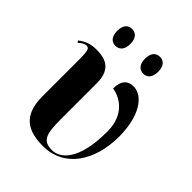

<svg xmlns="http://www.w3.org/2000/svg" viewBox="-213 -870 1000 1000"><g transform="rotate(45 287.0 -370.0)"><path d="M379 -626C404 -626 427 -643 427 -688C427 -734 404 -750 379 -750C353 -750 330 -734 330 -688C330 -643 353 -626 379 -626ZM173 -626C199 -626 222 -643 222 -688C222 -734 199 -750 173 -750C148 -750 125 -734 125 -688C125 -643 148 -626 173 -626ZM276 10C434 10 522 -128 522 -306C522 -452 463 -544 390 -544C349 -544 322 -519 322 -461C377 -452 460 -408 460 -281C460 -67 383 -8 323 -8C251 -8 243 -54 243 -160V-421C243 -532 172 -543 117 -543C74 -543 45 -531 16 -508L23 -498C39 -513 56 -522 68 -521C85 -520 91 -511 91 -435V-170C91 -25 171 10 276 10Z"/></g></svg>

Font: Noto Serif Display
Style: Bold
Weight: 700
Designer: Monotype Design Team
Foundry: Monotype Imaging Inc.
Version: Version 2.009